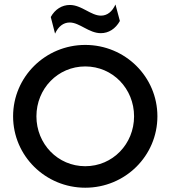

<svg xmlns="http://www.w3.org/2000/svg" viewBox="-20 -842 776 874"><path d="M230.6 -688.9C245.1 -720.8 268.1 -739.6 297.2 -739.6C342.4 -739.6 384.7 -691 438.9 -691C474.3 -691 505.6 -710.4 525.7 -746.5L505.6 -821.5C491 -789.6 468.8 -770.8 439.6 -770.8C393.8 -770.8 351.4 -819.4 297.9 -819.4C262.5 -819.4 230.6 -800 211.1 -764.6ZM368.1 12.5C550 12.5 696.5 -132.6 696.5 -312.5C696.5 -492.4 550 -637.5 368.1 -637.5C186.8 -637.5 39.6 -492.4 39.6 -312.5C39.6 -132.6 186.8 12.5 368.1 12.5ZM368.1 -85.4C243.1 -85.4 145.8 -186.8 145.8 -312.5C145.8 -438.2 243.1 -539.6 368.1 -539.6C493.1 -539.6 590.3 -438.2 590.3 -312.5C590.3 -186.8 493.1 -85.4 368.1 -85.4Z"/></svg>

Font: Afacad Medium
Style: Regular
Weight: 500
Designer: Kristian Moeller
Foundry: Dicotype
Version: Version 1.000